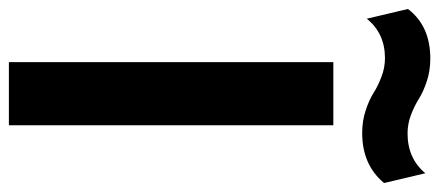

<svg xmlns="http://www.w3.org/2000/svg" viewBox="-326 -690 988 432"><g transform="rotate(90 168.0 -474.0)"><path d="M251 -794.9Q223.6 -794.9 199.7 -803Q175.8 -811 160.9 -820.6Q146 -830.1 125.2 -838.1Q104.5 -846.2 83 -846.2Q26.9 -846.2 -5.9 -805.2L-27.8 -897.9Q10.3 -948.2 84 -948.2Q111.3 -948.2 135.3 -940.2Q159.2 -932.1 174.1 -922.6Q189 -913.1 209.7 -905Q230.5 -897 252 -897Q308.6 -897 341.8 -937L363.8 -844.2Q323.2 -794.9 251 -794.9ZM233.9 0H91.8V-730H233.9Z"/></g></svg>

Font: Sora SemiBold
Style: Regular
Weight: 600
Designer: Jonathan Barnbrook, Julián Moncada
Foundry: Barnbrook Fonts
Version: Version 2.000